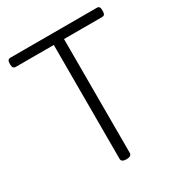

<svg xmlns="http://www.w3.org/2000/svg" viewBox="-204 -1015 1097 1170"><g transform="rotate(-30 345.0 -430.0)"><path d="M345 15Q309 15 309 -9V-810H42Q30 -810 24.5 -817.5Q19 -825 19 -843Q19 -861 24.5 -868Q30 -875 42 -875H649Q661 -875 666 -868Q671 -861 671 -843Q671 -825 666 -817.5Q661 -810 649 -810H381V-9Q381 3 372 9Q363 15 345 15Z"/></g></svg>

Font: Playwrite GB S Light
Style: Regular
Weight: 300
Designer: Veronika Burian, José Scaglione
Foundry: TypeTogether
Version: Version 1.002